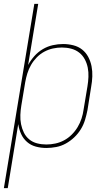

<svg xmlns="http://www.w3.org/2000/svg" viewBox="-40 -755 560 990"><path d="M-20 215 137 -735H157L105 -420Q118 -444 137 -465.5Q156 -487 180.5 -501.5Q205 -516 232 -522Q259 -528 285 -528Q312 -528 338 -521.5Q364 -515 383.5 -499.5Q403 -484 415 -461.5Q427 -439 432 -413.5Q437 -388 436 -361Q435 -334 430 -307L411 -187Q406 -162 398.5 -137Q391 -112 377 -89Q363 -66 343 -47Q323 -28 299.5 -15Q276 -2 250 3Q224 8 199 8Q171 8 145 1Q119 -6 99.5 -23Q80 -40 69 -64Q58 -88 54 -115L0 215ZM199 -10Q222 -10 245.5 -15Q269 -20 290.5 -31.5Q312 -43 330 -61Q348 -79 360.5 -100Q373 -121 380.5 -144Q388 -167 391 -190L411 -310Q415 -334 416 -358.5Q417 -383 412.5 -406Q408 -429 397 -449.5Q386 -470 368 -484Q350 -498 327 -504Q304 -510 279 -510Q256 -510 233 -505Q210 -500 188.5 -488.5Q167 -477 149.5 -459Q132 -441 120 -420Q108 -399 101 -376.5Q94 -354 90 -331L70 -211Q66 -187 65 -162.5Q64 -138 68.5 -115Q73 -92 83 -71.5Q93 -51 110.5 -36.5Q128 -22 151 -16Q174 -10 199 -10Z"/></svg>

Font: Iosevka SS04 Thin Oblique
Style: Regular
Weight: 100
Italic angle: -9°
Monospace: yes
Designer: Belleve Invis
Foundry: Belleve Invis
Version: Version 19.0.0; ttfautohint (v1.8.4)